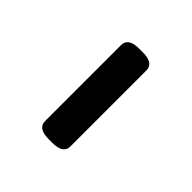

<svg xmlns="http://www.w3.org/2000/svg" viewBox="3 -452 375 375"><g transform="rotate(-45 190.0 -265.0)"><path d="M85 -230Q65 -230 65 -260V-270Q65 -300 85 -300H295Q315 -300 315 -270V-260Q315 -230 295 -230Z"/></g></svg>

Font: Asap Expanded
Style: Regular
Weight: 400
Width: 7
Designer: Pablo Cosgaya
Foundry: Omnibus-Type
Version: Version 3.001; ttfautohint (v1.8.4.7-5d5b)